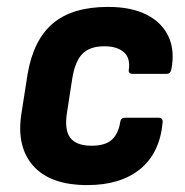

<svg xmlns="http://www.w3.org/2000/svg" viewBox="-20 -525 536 556"><path d="M233 11Q126 11 76.5 -44.5Q27 -100 42 -196L60 -311Q77 -410 133.5 -457.5Q190 -505 293 -505Q360 -505 404.5 -482.5Q449 -460 468 -419Q487 -378 476 -323Q473 -311 462 -311H365Q351 -311 353 -323Q358 -357 338.5 -374Q319 -391 282 -391Q240 -391 218.5 -369Q197 -347 189 -296L174 -199Q166 -149 183.5 -126Q201 -103 245 -103Q285 -103 304 -120.5Q323 -138 328 -171Q330 -184 341 -184H439Q452 -184 451 -171Q443 -82 386 -35.5Q329 11 233 11Z"/></svg>

Font: Sofia Sans Semi Condensed ExtraBold
Style: Italic
Weight: 800
Italic angle: -9°
Version: Version 4.100